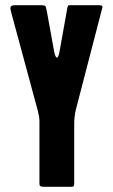

<svg xmlns="http://www.w3.org/2000/svg" viewBox="-20 -720 435 740"><path d="M251 -700H360Q375 -700 375 -694Q375 -693 374.5 -690.5Q374 -688 373 -685L272 -296Q266 -271 266 -239V-13Q266 -4 263.5 -2Q261 0 252 0H152Q144 0 138 -1.5Q132 -3 132 -12V-252Q132 -265 130 -274Q128 -283 126 -292L23 -673Q20 -684 20 -689Q20 -694 24 -697Q28 -700 40 -700H137Q155 -700 156.5 -694Q158 -688 161 -674L189 -520Q194 -498 199 -498Q205 -498 209 -519L240 -692Q242 -698 243 -699Q244 -700 251 -700Z"/></svg>

Font: Railroad Gothic CC
Style: Bold
Weight: 700
Designer: indestructible type*
Foundry: Cowboy Collective
Version: Version 1.000